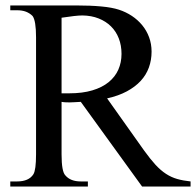

<svg xmlns="http://www.w3.org/2000/svg" viewBox="-20 -682 717 702"><path d="M499.5 0 275.4 -309.6Q262.2 -309.1 252.4 -308.3Q242.7 -307.6 234.9 -307.6Q227.5 -307.6 220.5 -307.9Q213.4 -308.1 205.1 -309.6V-117.7Q205.1 -54.2 219.2 -40.5Q237.8 -18.6 275.4 -18.6H301.3V0H17.6V-18.6H42.5Q85.4 -18.6 102.1 -44.9Q111.8 -60.5 111.8 -117.7V-545.4Q111.8 -606.4 99.1 -623.5Q88.9 -633.8 75 -639.2Q61 -644.5 42.5 -644.5H17.6V-662.1H257.8Q311 -662.1 350.3 -658.4Q389.6 -654.8 415 -646.5Q440.4 -638.2 462.2 -623.8Q483.9 -609.4 500 -589.8Q516.1 -570.3 525.1 -545.9Q534.2 -521.5 534.2 -493.2Q534.2 -462.4 524.4 -435.3Q514.6 -408.2 494.4 -386.2Q474.1 -364.3 443.6 -347.9Q413.1 -331.5 371.6 -322.3L506.8 -131.8Q529.3 -100.6 548.3 -79.8Q567.4 -59.1 586.9 -46.4Q606.4 -33.7 627.9 -27.6Q649.4 -21.5 676.8 -18.6V0ZM424.3 -484.9Q424.3 -516.1 414.3 -541.7Q404.3 -567.4 385.7 -585.7Q367.2 -604 340.8 -614.5Q314.5 -625 281.7 -625.5Q269 -625.5 249.8 -623.3Q230.5 -621.1 205.1 -617.2V-340.8H232.9Q281.7 -340.8 317.6 -351.6Q353.5 -362.3 377.2 -381.6Q400.9 -400.9 412.6 -427.2Q424.3 -453.6 424.3 -484.9Z"/></svg>

Font: Doulos SIL Afr
Style: Regular
Weight: 400
Designer: Walt Agee, Victor Gaultney, Peter Martin, Debbi Hosken, Becca Hirsbrunner
Foundry: SIL International
Version: Version 5.000